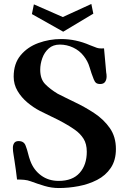

<svg xmlns="http://www.w3.org/2000/svg" viewBox="-20 -939 634 969"><path d="M565 -187Q565 -130 539 -91.5Q513 -53 470 -31Q427 -9 376.5 0.5Q326 10 277 10Q240 10 205 -0.5Q170 -11 135 -24Q119 -30 101.5 -31.5Q84 -33 66 -33Q63 -57 60 -81Q57 -105 53 -129Q51 -145 48 -161Q45 -177 45 -193Q45 -207 51.5 -217Q58 -227 74 -227Q102 -227 110 -202Q117 -184 121.5 -165Q126 -146 133 -127Q150 -81 187.5 -53.5Q225 -26 276 -26Q346 -26 382 -66.5Q418 -107 418 -173Q418 -213 401.5 -239Q385 -265 358 -284Q331 -303 300 -320Q271 -336 241 -350Q211 -364 182 -379Q149 -396 118.5 -421.5Q88 -447 68.5 -480Q49 -513 49 -552Q49 -618 84 -660Q119 -702 174 -722Q229 -742 289 -742Q363 -742 434 -711Q454 -703 468 -698Q482 -693 505 -695Q508 -665 510.5 -634.5Q513 -604 516 -573Q517 -569 517.5 -563.5Q518 -558 518 -553Q518 -537 510.5 -526Q503 -515 486 -515Q472 -515 465 -520.5Q458 -526 453 -539Q441 -569 432 -600Q423 -631 402 -657Q381 -684 349 -699Q317 -714 282 -714Q248 -714 226 -694.5Q204 -675 193.5 -645.5Q183 -616 183 -587Q183 -540 208 -514.5Q233 -489 271 -466Q292 -455 313 -445Q334 -435 356 -424Q407 -400 455 -368.5Q503 -337 534 -293Q565 -249 565 -187ZM451 -870 299 -779 141 -868 151 -917 297 -853 441 -919Z"/></svg>

Font: Kaisei Tokumin ExtraBold
Style: Regular
Weight: 800
Designer: Font-Kai, 金井和夫
Foundry: KAZUO KANAI
Version: Version 5.003